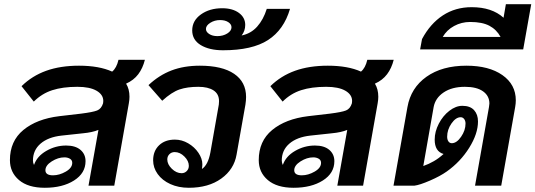

<svg xmlns="http://www.w3.org/2000/svg" viewBox="-20 -879 2535 909"><path d="M577 -483Q593 -457 593 -421Q593 -407 590 -390L521 0H399L446 -264Q417 -252 373 -248L271 -237Q208 -230 172 -199Q136 -168 136 -119Q136 -108 141 -98Q155 -139 199 -164.5Q243 -190 293 -190Q337 -190 361 -169.5Q385 -149 385 -116Q385 -59 330.5 -24.5Q276 10 192 10Q113 10 70 -26.5Q27 -63 27 -121Q27 -211 90.5 -263.5Q154 -316 261 -329L364 -341Q420 -348 440 -356Q460 -364 468 -390Q469 -394 469 -401Q469 -431 437 -449.5Q405 -468 346 -468Q277 -468 227.5 -452Q178 -436 140 -398L82 -471Q132 -520 199 -544Q266 -568 354 -568Q449 -568 511 -540Q532 -557 541 -596H666Q656 -556 634.5 -527.5Q613 -499 577 -483ZM195 -73Q195 -49 231 -49Q261 -49 291.5 -66.5Q322 -84 322 -108Q322 -121 311 -127.5Q300 -134 285 -134Q255 -134 225 -115Q195 -96 195 -73Z M1145 -420Q1145 -404 1142 -384L1100 -147Q1088 -77 1027.5 -33.5Q967 10 874 10Q825 10 786.5 -7.5Q748 -25 726.5 -55Q705 -85 705 -120Q705 -164 733 -191Q761 -218 808 -218Q841 -218 871 -200.5Q901 -183 919.5 -155.5Q938 -128 938 -101Q938 -93 936 -79Q965 -98 976 -157L1016 -384Q1017 -390 1017 -400Q1017 -434 991 -451Q965 -468 919 -468Q867 -468 830 -455.5Q793 -443 748 -402L683 -476Q733 -523 792 -545.5Q851 -568 926 -568Q1032 -568 1088.5 -529.5Q1145 -491 1145 -420ZM874 -94Q874 -117 853 -138Q832 -159 807 -159Q792 -159 782 -149Q772 -139 772 -124Q772 -101 793.5 -80Q815 -59 840 -59Q854 -59 864 -69Q874 -79 874 -94Z M1353 -837Q1324 -738 1249 -689.5Q1174 -641 1036 -641Q971 -641 930.5 -665.5Q890 -690 890 -735Q890 -781 931 -810.5Q972 -840 1032 -840Q1081 -840 1111 -818Q1141 -796 1141 -761Q1141 -733 1124 -711Q1168 -720 1197.5 -753Q1227 -786 1243 -837ZM1076 -750Q1076 -764 1061 -774Q1046 -784 1022 -784Q996 -784 975.5 -771Q955 -758 955 -742Q955 -728 970.5 -718Q986 -708 1009 -708Q1036 -708 1056 -720.5Q1076 -733 1076 -750Z M1755 -483Q1771 -457 1771 -421Q1771 -407 1768 -390L1699 0H1577L1624 -264Q1595 -252 1551 -248L1449 -237Q1386 -230 1350 -199Q1314 -168 1314 -119Q1314 -108 1319 -98Q1333 -139 1377 -164.5Q1421 -190 1471 -190Q1515 -190 1539 -169.5Q1563 -149 1563 -116Q1563 -59 1508.5 -24.5Q1454 10 1370 10Q1291 10 1248 -26.5Q1205 -63 1205 -121Q1205 -211 1268.5 -263.5Q1332 -316 1439 -329L1542 -341Q1598 -348 1618 -356Q1638 -364 1646 -390Q1647 -394 1647 -401Q1647 -431 1615 -449.5Q1583 -468 1524 -468Q1455 -468 1405.5 -452Q1356 -436 1318 -398L1260 -471Q1310 -520 1377 -544Q1444 -568 1532 -568Q1627 -568 1689 -540Q1710 -557 1719 -596H1844Q1834 -556 1812.5 -527.5Q1791 -499 1755 -483ZM1373 -73Q1373 -49 1409 -49Q1439 -49 1469.5 -66.5Q1500 -84 1500 -108Q1500 -121 1489 -127.5Q1478 -134 1463 -134Q1433 -134 1403 -115Q1373 -96 1373 -73Z M2422 -404Q2422 -389 2419 -372L2353 0H2229L2295 -372Q2297 -384 2297 -389Q2297 -425 2267 -446.5Q2237 -468 2181 -468Q2120 -468 2080.5 -441.5Q2041 -415 2033 -372L1984 -93Q2010 -102 2034 -116Q2057 -129 2080 -150Q2038 -162 2038 -218Q2038 -256 2057.5 -293.5Q2077 -331 2107.5 -354.5Q2138 -378 2169 -378Q2206 -378 2224.5 -357.5Q2243 -337 2243 -304Q2243 -246 2201.5 -179.5Q2160 -113 2095 -67Q2064 -45 2015.5 -24Q1967 -3 1942 0H1843L1909 -372Q1925 -463 1999 -515.5Q2073 -568 2188 -568Q2295 -568 2358.5 -523.5Q2422 -479 2422 -404ZM2097 -232Q2097 -218 2103 -209.5Q2109 -201 2119 -201Q2142 -201 2163 -231.5Q2184 -262 2184 -294Q2184 -307 2177.5 -315.5Q2171 -324 2161 -324Q2138 -324 2117.5 -294.5Q2097 -265 2097 -232Z M2495 -859 2457 -645H1969L1978 -694Q2017 -767 2076.5 -806Q2136 -845 2213 -845Q2309 -845 2364 -795L2375 -859ZM2350 -704Q2331 -739 2297 -757Q2263 -775 2206 -775Q2165 -775 2130 -756Q2095 -737 2076 -704Z"/></svg>

Font: KoHo
Style: Bold Italic
Weight: 700
Italic angle: -10°
Version: Version 1.000; ttfautohint (v1.6)